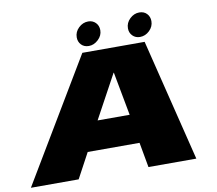

<svg xmlns="http://www.w3.org/2000/svg" viewBox="-103 -943 1183 1047"><g transform="rotate(-10 488.0 -419.5)"><path d="M-15 0H249.5L324 -138.5H611L636 0H901L734 -676H389ZM407 -298.5 538 -539.5H539.5L584.5 -298.5ZM431 -706.5Q459.5 -706.5 483.2 -728.8Q507 -751 507 -781Q507 -806 490.8 -822.5Q474.5 -839 450 -839Q420 -839 396.8 -816.8Q373.5 -794.5 373.5 -764Q373.5 -739.5 389.2 -723Q405 -706.5 431 -706.5ZM714 -706.5Q744 -706.5 767 -728.8Q790 -751 790 -781Q790 -806 774.2 -822.5Q758.5 -839 732.5 -839Q703.5 -839 680.2 -816.8Q657 -794.5 657 -764Q657 -739.5 673.2 -723Q689.5 -706.5 714 -706.5Z"/></g></svg>

Font: Anybody Expanded Black
Style: Italic
Weight: 900
Width: 7
Italic angle: -10°
Version: Version 1.113;gftools[0.9.25]